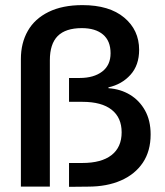

<svg xmlns="http://www.w3.org/2000/svg" viewBox="-20 -730 644 751"><path d="M250 0.8V-92.5H301.7Q376.7 -92.5 416.2 -123.3Q455.8 -154.2 455.8 -212.5Q455.8 -270 416.7 -300.8Q377.5 -331.7 302.5 -331.7H250V-425H291.7Q346.7 -425 379.6 -450Q412.5 -475 412.5 -521.7Q412.5 -570 382.9 -595Q353.3 -620 300 -620Q236.7 -620 205.8 -589.2Q175 -558.3 175 -494.2V0H61.7V-499.2Q61.7 -561.7 88.8 -609.2Q115.8 -656.7 170 -683.3Q224.2 -710 302.5 -710Q407.5 -710 465.8 -661.2Q524.2 -612.5 524.2 -535Q524.2 -475 490.4 -437.5Q456.7 -400 404.2 -388.3V-385Q451.7 -381.7 488.8 -359.2Q525.8 -336.7 547.5 -297.5Q569.2 -258.3 569.2 -204.2Q569.2 -139.2 538.8 -93.8Q508.3 -48.3 453.3 -24.2Q398.3 0 324.2 0Z"/></svg>

Font: Funnel Display Medium
Style: Regular
Weight: 500
Designer: NORD ID, Kristian Moeller
Foundry: Dicotype
Version: Version 1.000